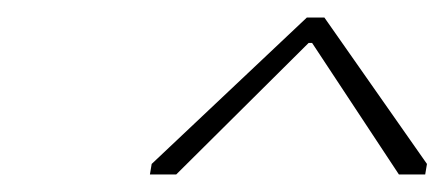

<svg xmlns="http://www.w3.org/2000/svg" viewBox="-20 -772 507 219"><path d="M153 -585 330 -752H350L467 -585L465 -573H435L336 -723H332L181 -573H151Z"/></svg>

Font: Be Vietnam Thin
Style: Italic
Weight: 250
Italic angle: -9°
Designer: Gabriel Lam
Foundry: TypeRant
Version: Version 3.000